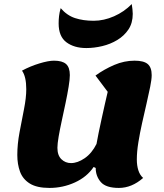

<svg xmlns="http://www.w3.org/2000/svg" viewBox="-20 -898 804 943"><path d="M223 25Q161 25 126.5 3.5Q92 -18 78.5 -54.5Q65 -91 65 -137Q65 -190 76 -248.5Q87 -307 98 -362.5Q109 -418 109 -460Q109 -522 88 -551Q129 -573 173.5 -586.5Q218 -600 245 -600Q286 -600 304.5 -583.5Q323 -567 323 -529Q323 -508 317 -471.5Q311 -435 302 -392Q293 -349 283.5 -305.5Q274 -262 268 -227Q262 -192 262 -172Q262 -135 281.5 -116Q301 -97 329 -97Q361 -97 396 -121Q431 -145 454 -191Q458 -213 464.5 -246Q471 -279 479.5 -316.5Q488 -354 495.5 -388.5Q503 -423 509 -447L449 -527Q492 -558 541 -579Q590 -600 641 -600Q686 -600 705.5 -583.5Q725 -567 725 -529Q725 -508 717.5 -471Q710 -434 699.5 -388.5Q689 -343 678 -294Q667 -245 659.5 -198.5Q652 -152 652 -115Q652 -85 659.5 -61.5Q667 -38 683 -24Q627 25 564 25Q500 25 475 -4Q450 -33 450 -73L440 -78Q407 -29 348 -2Q289 25 223 25ZM404 -662Q344 -662 306 -690.5Q268 -719 268 -783Q268 -801 270 -819Q272 -837 278 -858Q309 -822 349 -809Q389 -796 440 -796Q490 -796 540 -818Q590 -840 627 -878Q629 -865 630.5 -853Q632 -841 632 -830Q632 -785 611 -753.5Q590 -722 556 -701.5Q522 -681 482 -671.5Q442 -662 404 -662Z"/></svg>

Font: Lemon
Style: Regular
Weight: 400
Designer: Eduardo Rodriguez Tunni
Foundry: Eduardo Rodriguez Tunni
Version: Version 1.003; ttfautohint (v1.8.4.7-5d5b);gftools[0.9.24]